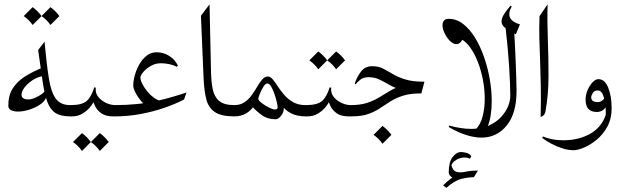

<svg xmlns="http://www.w3.org/2000/svg" viewBox="-20 -554 2961 914"><path d="M313.5 0Q268.6 0 243.4 -16.6Q218.3 -33.2 204.8 -70.3Q191.4 -107.4 182.6 -168Q173.8 -228.5 161.6 -315.9L191.9 -355.5Q202.1 -245.6 212.9 -179.4Q223.6 -113.3 246.3 -83.5Q269 -53.7 313.5 -53.7Q318.8 -53.7 325 -48.8Q331.1 -43.9 331.1 -26.9Q331.1 -8.8 324.2 -4.4Q317.4 0 313.5 0ZM65.4 -22.9Q45.9 -22.9 32.7 -29.5Q19.5 -36.1 19.5 -50.8Q19.5 -100.1 40.8 -133.3Q62 -166.5 98.6 -189.7Q135.3 -212.9 180.2 -231L184.1 -191.9Q156.7 -187 133.5 -171.4Q110.4 -155.8 96.4 -137.2Q82.5 -118.7 82.5 -103.5Q82.5 -80.6 115.7 -80.6Q128.9 -80.6 147.5 -88.6Q166 -96.7 179.7 -106.9Q193.4 -117.2 192.4 -124L201.7 -99.1Q199.2 -77.6 176.3 -60.3Q153.3 -43 122.6 -33Q91.8 -22.9 65.4 -22.9ZM135.3 -520Q159.7 -502.4 177.7 -477.5L135.3 -435.1Q118.7 -459.5 92.8 -477.5ZM220.2 -520Q244.6 -502.4 262.7 -477.5L220.2 -435.1Q203.6 -459.5 177.7 -477.5Z M313.5 0Q301.8 0 299.1 -5.6Q296.4 -11.2 296.4 -25.9Q296.4 -40.5 299.1 -47.1Q301.8 -53.7 313.5 -53.7H315.9Q371.1 -53.7 393.3 -74Q415.5 -94.2 428.7 -138.2L436 -136.7Q435.5 -133.8 435.5 -127.9Q435.5 -106.4 450.4 -89.6Q465.3 -72.8 487.1 -63.2Q508.8 -53.7 528.3 -53.7H530.8Q553.2 -53.7 553.2 -25.9Q553.2 -11.2 548.3 -5.6Q543.5 0 530.8 0H518.6Q483.9 0 463.6 -13.9Q443.4 -27.8 433.8 -46.6Q424.3 -65.4 421.4 -79.6L428.7 -76.2Q423.8 -62 408.9 -43.9Q394 -25.9 372.3 -12.9Q350.6 0 323.2 0ZM370.1 79.6Q394.5 97.2 412.6 122.1L370.1 164.6Q353.5 140.1 327.6 122.1ZM455.1 79.6Q479.5 97.2 497.6 122.1L455.1 164.6Q438.5 140.1 412.6 122.1Z M528.3 0Q517.1 0 511.5 -4.9Q505.9 -9.8 505.9 -26.9Q505.9 -43.9 511.5 -48.8Q517.1 -53.7 528.3 -53.7Q581.5 -53.7 632.3 -58.8Q683.1 -64 740 -76.9Q796.9 -89.8 868.2 -113.8L856 -80.1Q817.4 -60.1 764.4 -41.5Q711.4 -22.9 650.9 -11.5Q590.3 0 528.3 0ZM686.5 -45.9Q667.5 -54.2 651.1 -73.7Q634.8 -93.3 624.5 -114Q614.3 -134.8 614.3 -146Q614.3 -168.5 621.8 -195.8Q629.4 -223.1 643.6 -248Q657.7 -272.9 678.2 -289.1Q698.7 -305.2 725.1 -305.2Q758.3 -305.2 785.9 -287.6Q813.5 -270 827.1 -241.2L821.8 -236.3Q787.1 -252.9 745.6 -252.9Q720.2 -252.9 698 -240.2Q675.8 -227.5 662.1 -211.2Q648.4 -194.8 648.4 -184.1Q648.4 -172.4 658 -153.6Q667.5 -134.8 683.3 -116.2Q699.2 -97.7 718.5 -85Q737.8 -72.3 757.8 -72.3Z M1095.2 0Q1032.7 0 1002.4 -20.8Q972.2 -41.5 961.9 -81.8Q951.7 -122.1 949.2 -180.7L936.5 -479L977.5 -533.2L984.4 -214.8Q985.4 -167 992.4 -130.6Q999.5 -94.2 1022.7 -74Q1045.9 -53.7 1095.2 -53.7Q1105 -53.7 1111.6 -48.8Q1118.2 -43.9 1118.2 -26.9Q1118.2 -9.8 1111.6 -4.9Q1105 0 1095.2 0Z M1255.4 -189.9Q1267.1 -189.9 1278.3 -176.3Q1289.6 -162.6 1303 -142.1Q1316.4 -121.6 1334 -101.3Q1351.6 -81.1 1376 -67.4Q1400.4 -53.7 1434.1 -53.7Q1440.9 -53.7 1446.5 -48.8Q1452.1 -43.9 1452.1 -26.9Q1452.1 -9.8 1446.5 -4.9Q1440.9 0 1434.1 0Q1394 0 1364.7 -15.1Q1335.4 -30.3 1319.3 -56.6L1327.1 -63.5Q1336.9 -31.2 1322.3 -8.8Q1307.6 13.7 1292 13.7Q1252.9 13.7 1225.1 -6.8Q1197.3 -27.3 1179.2 -48.8L1189.5 -51.3Q1175.8 -28.3 1151.6 -14.2Q1127.4 0 1095.2 0Q1090.3 0 1085.7 -4.9Q1081.1 -9.8 1081.1 -26.9Q1081.1 -43.9 1085.7 -48.8Q1090.3 -53.7 1095.2 -53.7Q1124 -53.7 1144 -67.4Q1164.1 -81.1 1178.7 -101.6Q1193.4 -122.1 1205.1 -142.3Q1216.8 -162.6 1228.8 -176.3Q1240.7 -189.9 1255.4 -189.9ZM1209.5 -84.5Q1209.5 -76.2 1225.6 -63.7Q1241.7 -51.3 1260.5 -42Q1279.3 -32.7 1288.1 -32.7Q1301.8 -32.7 1301.8 -43.9Q1301.8 -49.3 1297.9 -67.1Q1293.9 -85 1286.9 -105.7Q1279.8 -126.5 1271 -141.6Q1262.2 -156.7 1252.4 -156.7Q1243.7 -156.7 1233.6 -140.6Q1223.6 -124.5 1216.6 -106.7Q1209.5 -88.9 1209.5 -84.5Z M1434.1 0Q1422.4 0 1419.7 -5.6Q1417 -11.2 1417 -25.9Q1417 -40.5 1419.7 -47.1Q1422.4 -53.7 1434.1 -53.7H1436.5Q1491.7 -53.7 1513.9 -74Q1536.1 -94.2 1549.3 -138.2L1556.6 -136.7Q1556.2 -133.8 1556.2 -127.9Q1556.2 -106.4 1571 -89.6Q1585.9 -72.8 1607.7 -63.2Q1629.4 -53.7 1648.9 -53.7H1651.4Q1673.8 -53.7 1673.8 -25.9Q1673.8 -11.2 1668.9 -5.6Q1664.1 0 1651.4 0H1639.2Q1604.5 0 1584.2 -13.9Q1564 -27.8 1554.4 -46.6Q1544.9 -65.4 1542 -79.6L1549.3 -76.2Q1544.4 -62 1529.5 -43.9Q1514.6 -25.9 1492.9 -12.9Q1471.2 0 1443.8 0ZM1495.1 -309.1Q1519.5 -291.5 1537.6 -266.6L1495.1 -224.1Q1478.5 -248.5 1452.6 -266.6ZM1580.1 -309.1Q1604.5 -291.5 1622.6 -266.6L1580.1 -224.1Q1563.5 -248.5 1537.6 -266.6Z M1653.8 0Q1642.1 0 1637.7 -5.6Q1633.3 -11.2 1633.3 -25.9Q1633.3 -53.7 1648.9 -53.7Q1695.3 -53.7 1727.3 -64.2Q1759.3 -74.7 1784.9 -90.3Q1810.5 -106 1836.7 -121.6Q1862.8 -137.2 1896.5 -147.7Q1930.2 -158.2 1979.5 -158.2L1966.8 -117.2Q1917.5 -117.2 1885.5 -127.7Q1853.5 -138.2 1830.3 -151.9Q1807.1 -165.5 1784.9 -176Q1762.7 -186.5 1733.4 -186.5Q1710 -186.5 1694.3 -173.8Q1678.7 -161.1 1673.3 -152.8L1668.5 -155.3Q1678.2 -186.5 1697.8 -212.6Q1717.3 -238.8 1751.5 -238.8Q1781.7 -238.8 1803.5 -227.5Q1825.2 -216.3 1849.1 -201.9Q1873 -187.5 1908.2 -176.3Q1943.4 -165 2000.5 -165L1985.8 -109.4Q1933.1 -109.4 1898.4 -98.4Q1863.8 -87.4 1838.1 -71Q1812.5 -54.7 1788.1 -38.3Q1763.7 -22 1732.2 -11Q1700.7 0 1653.8 0ZM1800.8 45.4Q1825.2 63 1843.3 87.9L1800.8 130.4Q1784.2 106 1758.3 87.9Z M2144.5 296.9Q2136.7 294.4 2126.5 286.4Q2116.2 278.3 2116.2 265.1Q2116.2 217.8 2134.5 193.8Q2152.8 169.9 2174.3 169.9Q2188 169.9 2202.1 174.1Q2216.3 178.2 2223.6 189.5L2217.3 201.7Q2205.6 195.8 2191.4 195.8Q2170.4 195.8 2151.1 207.5Q2131.8 219.2 2127 238.3L2128.9 227.1Q2128.9 240.2 2137.9 253.4Q2147 266.6 2172.9 266.6Q2180.7 266.6 2189.5 265.1ZM2255.4 257.8 2235.8 289.6Q2208.5 289.6 2175.5 297.9Q2142.6 306.2 2105 340.3L2089.4 328.6Q2122.6 294.4 2158.7 276.1Q2194.8 257.8 2255.4 257.8Z M2385.7 -432.6 2427.7 -404.3Q2429.2 -380.9 2431.2 -343Q2433.1 -305.2 2434.8 -262.5Q2436.5 -219.7 2437.7 -181.9Q2439 -144 2439 -120.6Q2439 -14.6 2392.3 43.2Q2345.7 101.1 2271.5 101.1Q2238.3 101.1 2199 88.6Q2159.7 76.2 2115.7 50.3L2118.7 43.9Q2176.8 59.6 2222.7 59.6Q2271.5 59.6 2306.6 43.9Q2341.8 28.3 2364.5 3.9Q2387.2 -20.5 2398.2 -47.1Q2409.2 -73.7 2409.2 -95.7Q2409.2 -148.9 2403.8 -235.8Q2398.4 -322.8 2385.7 -432.6ZM2410.2 -526.9 2416 -523.4Q2380.4 -459.5 2455.1 -438L2435.5 -390.6Q2412.1 -401.9 2389.9 -417.2Q2367.7 -432.6 2367.7 -450.7Q2367.7 -466.8 2377.2 -482.7Q2386.7 -498.5 2397 -510.7Q2407.2 -522.9 2410.2 -526.9ZM2116.2 -464.4Q2152.8 -464.4 2184.3 -440.2Q2215.8 -416 2241 -375.2Q2266.1 -334.5 2283.9 -283.4Q2301.8 -232.4 2311.3 -178Q2320.8 -123.5 2320.8 -72.8Q2320.8 -37.1 2315.9 -5.4Q2311 26.4 2300.3 50.8Q2295.9 60.5 2290.5 62.5Q2285.2 64.5 2274.7 63Q2264.2 61.5 2244.1 62.5Q2267.1 39.6 2277.3 0.7Q2287.6 -38.1 2287.6 -83.5Q2287.6 -127.4 2279.1 -172.9Q2270.5 -218.3 2254.9 -258.5Q2239.3 -298.8 2218 -328.4Q2196.8 -357.9 2171.4 -369.6L2185.5 -376Q2179.2 -358.9 2170.7 -351.3Q2162.1 -343.8 2152.8 -343.8Q2137.7 -343.8 2122.3 -358.9Q2106.9 -374 2096.7 -395.3Q2086.4 -416.5 2086.4 -434.1Q2086.4 -447.3 2093.5 -455.8Q2100.6 -464.4 2116.2 -464.4Z M2548.3 -477.1 2586.9 -533.7Q2584.5 -457 2587.9 -367.9Q2591.3 -278.8 2591.1 -190.2Q2590.8 -101.6 2577.1 -26.4Q2575.2 -13.2 2568.6 -6.1Q2562 1 2553.7 2.4Q2555.7 -83.5 2554.4 -148.2Q2553.2 -212.9 2551 -266.1Q2548.8 -319.3 2547.6 -369.6Q2546.4 -419.9 2548.3 -477.1Z M2891.6 -38.1Q2891.6 12.2 2870.8 49.6Q2850.1 86.9 2819.6 111.8Q2789.1 136.7 2759.3 148.9Q2729.5 161.1 2711.4 161.1Q2684.6 161.1 2656.2 151.9Q2627.9 142.6 2603 129.2Q2578.1 115.7 2561 102.5L2564.5 95.7Q2608.4 113.8 2660.6 113.8Q2739.3 113.8 2795.7 79.1Q2852.1 44.4 2868.7 -24.9ZM2856.9 42Q2863.8 15.6 2863.8 -19Q2863.8 -58.1 2854.5 -90.8Q2845.2 -123.5 2825.7 -123.5Q2809.1 -123.5 2801.8 -111.1Q2794.4 -98.6 2794.4 -90.8Q2794.4 -67.9 2825.7 -67.9Q2837.9 -67.9 2848.1 -76.2Q2858.4 -84.5 2859.9 -95.7L2871.1 -61.5Q2863.3 -38.6 2850.6 -29.8Q2837.9 -21 2820.8 -21Q2767.6 -21 2767.6 -80.1Q2767.6 -103 2777.3 -125.5Q2787.1 -147.9 2801.3 -162.6Q2815.4 -177.2 2828.6 -177.2Q2858.4 -177.2 2875 -137.5Q2891.6 -97.7 2891.6 -38.1Q2885.7 -13.7 2877 5.9Q2868.2 25.4 2856.9 42Z"/></svg>

Font: Lateef ExtraLight
Style: Regular
Weight: 200
Designer: SIL International
Foundry: SIL International
Version: Version 4.200